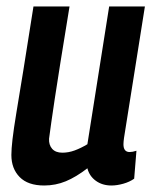

<svg xmlns="http://www.w3.org/2000/svg" viewBox="-20 -561 472 591"><path d="M116 10Q66 10 40.5 -16Q15 -42 15 -84Q15 -102 18.5 -132.5Q22 -163 30.5 -214.5Q39 -266 52 -345.5Q65 -425 83 -541H194Q177 -437 166 -368.5Q155 -300 148.5 -256.5Q142 -213 138 -185Q134 -157 131 -134Q130 -115 140.5 -103Q151 -91 172 -91Q191 -91 210 -98Q229 -105 249 -117L316 -541H426Q407 -420 394.5 -342.5Q382 -265 375 -220Q368 -175 364.5 -154Q361 -133 360.5 -126Q360 -119 360 -117Q360 -93 379 -93Q388 -93 400 -97L393 -11Q379 -1 359.5 4.5Q340 10 323 10Q295 10 275 -4.5Q255 -19 249 -43Q214 -16 182.5 -3Q151 10 116 10Z"/></svg>

Font: Georama SemiCondensed SemiBold
Style: Italic
Weight: 600
Width: 4
Italic angle: -9°
Designer: Jean-Baptiste Levee
Foundry: Production Type
Version: Version 1.000